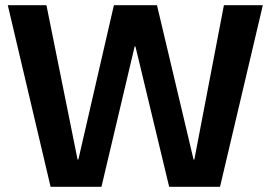

<svg xmlns="http://www.w3.org/2000/svg" viewBox="-20 -720 1043 740"><path d="M175 0 10 -700H159L279 -105H282L419 -700H585L726 -105H729L843 -700H993L828 0H632L502 -541H499L371 0Z"/></svg>

Font: DM Sans 9pt 36pt ExtraBold
Style: Regular
Weight: 800
Version: Version 4.004;gftools[0.9.30]